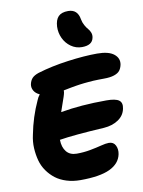

<svg xmlns="http://www.w3.org/2000/svg" viewBox="-112 -1131 923 1240"><g transform="rotate(-10 349.0 -510.5)"><path d="M472.2 -810.1Q432.6 -810.1 400.4 -832.8Q368.2 -855.5 351.3 -891.6Q334.5 -927.7 335.9 -967.8Q338.4 -1012.7 359.1 -1033.9Q379.9 -1055.2 422.9 -1055.2Q485.4 -1055.2 496.1 -987.8Q500 -966.3 510.5 -947.5Q521 -928.7 531 -917.7Q541 -906.7 546.9 -891.1Q552.7 -875.5 548.8 -857.9Q539.6 -810.1 472.2 -810.1ZM313 34.2Q264.2 34.2 222.7 21.2Q181.2 8.3 151.1 -14.6Q121.1 -37.6 98.6 -69.6Q76.2 -101.6 65.9 -139.6Q55.7 -177.7 53.2 -220.5Q50.8 -263.2 61 -308.1Q82.5 -420.4 129.9 -522.9Q136.2 -540 149.9 -557.1Q123.5 -568.8 112.1 -589.1Q100.6 -609.4 105 -631.8Q110.4 -656.2 124.3 -670.7Q138.2 -685.1 167 -694.8Q258.8 -722.7 367.4 -737.3Q476.1 -752 560.1 -752Q635.7 -752 670.2 -724.1Q704.6 -696.3 696.8 -654.8Q691.9 -631.8 680.4 -617.2Q668.9 -602.5 643.1 -593.8Q617.2 -585 576.2 -585Q557.1 -585 538.6 -584.5Q520 -584 505.1 -583.3Q490.2 -582.5 472.7 -580.8Q455.1 -579.1 444.1 -578.1Q433.1 -577.1 416.3 -574.7Q399.4 -572.3 391.8 -571Q384.3 -569.8 367.9 -566.9Q351.6 -564 346.9 -563Q342.3 -562 325.9 -558.8Q309.6 -555.7 307.1 -555.2Q307.1 -546.9 306.2 -542Q304.2 -530.8 298.6 -513.9Q293 -497.1 282.5 -467.5Q272 -438 266.1 -419.9Q398.9 -443.8 566.9 -443.8Q626.5 -443.8 648.9 -427.2Q671.4 -410.6 663.1 -372.1Q654.3 -328.1 615.2 -302Q576.2 -275.9 521 -272Q319.3 -260.3 227.1 -245.1Q228 -195.8 251.5 -167Q274.9 -138.2 318.8 -138.2Q364.7 -138.2 407.7 -146.2Q450.7 -154.3 482.7 -162.6Q514.6 -170.9 534.2 -170.9Q564.9 -170.9 577.6 -145.5Q590.3 -120.1 584 -87.9Q571.8 -27.8 506.1 3.2Q440.4 34.2 313 34.2Z"/></g></svg>

Font: Shantell Sans Irregular
Style: Italic
Weight: 800
Italic angle: -11.31°
Designer: Stephen Nixon, Anya Danilova, Shantell Martin
Foundry: Arrow Type
Version: Version 1.006;[9816181b4]